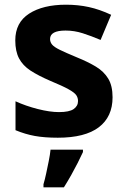

<svg xmlns="http://www.w3.org/2000/svg" viewBox="-20 -576 537 817"><path d="M459 -162Q459 -79 400.5 -34.5Q342 10 226 10Q169 10 128 2.5Q87 -5 46 -22V-145Q90 -125 141 -112Q192 -99 231 -99Q275 -99 293.5 -112Q312 -125 312 -146Q312 -160 304.5 -171Q297 -182 272 -196Q247 -210 194 -232Q143 -254 110 -275.5Q77 -297 61 -327.5Q45 -358 45 -404Q45 -480 104 -518Q163 -556 261 -556Q312 -556 358 -546Q404 -536 453 -513L408 -406Q368 -423 332 -434.5Q296 -446 259 -446Q226 -446 209.5 -437Q193 -428 193 -410Q193 -397 201.5 -386.5Q210 -376 234.5 -364Q259 -352 307 -332Q354 -313 388 -292.5Q422 -272 440.5 -241.5Q459 -211 459 -162ZM333 71Q323 93 310.5 117.5Q298 142 283.5 168Q269 194 252 221H165V208Q171 188 176.5 162Q182 136 187.5 109Q193 82 195 61H333Z"/></svg>

Font: Noto Sans Tangsa
Style: Bold
Weight: 700
Version: Version 1.504